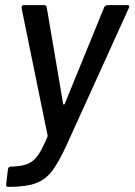

<svg xmlns="http://www.w3.org/2000/svg" viewBox="-20 -529 524 748"><path d="M4 189 11 130Q13 120 22 120H24Q63 119 86.5 110Q110 101 127.5 76.5Q145 52 165 3Q166 2 165.5 -0.5Q165 -3 165 -3L64 -498V-500Q64 -509 73 -509H152Q160 -509 162 -501L226 -124Q226 -122 228.5 -122Q231 -122 232 -124L386 -501Q391 -509 399 -509H476Q487 -509 482 -498L240 35Q209 103 183 137Q157 171 119 185Q81 199 16 199H10Q7 199 5 196Q3 193 4 189Z"/></svg>

Font: Barlow Medium
Style: Italic
Weight: 500
Italic angle: -7°
Designer: Jeremy Tribby
Foundry: Tribby Type
Version: Version 1.408